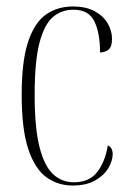

<svg xmlns="http://www.w3.org/2000/svg" viewBox="-20 -563 397 593"><path d="M204 10Q159 10 123.5 -15.5Q88 -41 67.5 -102Q47 -163 47 -270Q47 -375 67 -434.5Q87 -494 122.5 -518.5Q158 -543 205 -543Q246 -543 273 -528Q300 -513 313 -490Q326 -467 326 -443Q326 -418 315 -409.5Q304 -401 289 -401Q289 -461 271.5 -497Q254 -533 207 -533Q170 -533 143.5 -510.5Q117 -488 102 -431Q87 -374 87 -270Q87 -170 101.5 -111Q116 -52 143 -26Q170 0 208 0Q256 0 280.5 -32Q305 -64 313 -114Q328 -107 328 -87Q328 -67 315 -44.5Q302 -22 274.5 -6Q247 10 204 10Z"/></svg>

Font: Noto Serif Display ExtraCondensed ExtraLight
Style: Regular
Weight: 200
Width: 2
Designer: Monotype Design Team
Foundry: Monotype Imaging Inc.
Version: Version 2.009